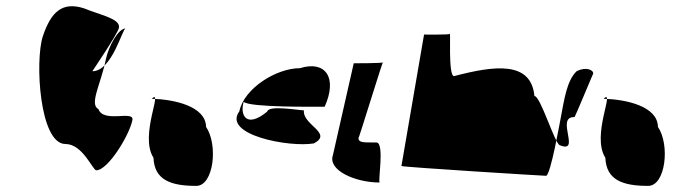

<svg xmlns="http://www.w3.org/2000/svg" viewBox="-20 -607 2205 628"><path d="M120 -488C94 -408 109 -136 194 -136C251 -136 283 -50 295 -50C333 -50 403 -164 413 -214C420 -248 319 -203 302 -250C271 -266 310 -332 326 -412C335 -456 367 -514 391 -514C380 -514 347 -374 282 -374C282 -374 366 -498 369 -516C375 -546 307 -558 254 -580C184 -602 147 -569 120 -488Z M476 -284C516 -320 435 -164 482 -91C485 -18 539 1 622 1C679 1 694 -133 654 -192C653 -260 549 -282 476 -284Z M763 -243C706 -166 926 -124 1007 -138C1070 -172 969 -198 974 -246C959 -246 858 -264 854 -242C786 -186 764 -230 777 -274C796 -255 1014 -258 1042 -258C1085 -354 1044 -410 961 -384C884 -384 778 -318 763 -243Z M1069 -100C1051 -50 1142 -10 1222 -10C1215 -10 1239 -141 1211 -141C1179 -142 1149 -137 1153 -158C1148 -133 1238 -430 1233 -403C1232 -400 1140 -400 1137 -400Z M1293 -64C1302 -60 1757 -32 1766 -32C1781 -32 1813 -218 1814 -221C1826 -284 1834 -343 1866 -374C1897 -390 1923 -378 1920 -365C1921 -370 1861 -224 1859 -224C1795 -226 1882 -103 1811 -132C1794 -138 1748 -293 1728 -293C1717 -408 1598 -393 1465 -358C1445 -358 1455 -516 1451 -496C1450 -493 1365 -494 1367 -494Z M1954 -284C1994 -320 1913 -164 1960 -91C1963 -18 2017 1 2100 1C2157 1 2172 -133 2132 -192C2131 -260 2027 -282 1954 -284Z"/></svg>

Font: Recovery
Style: Obl
Weight: 400
Version: Version 0.27